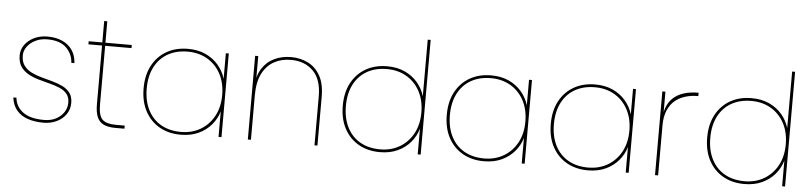

<svg xmlns="http://www.w3.org/2000/svg" viewBox="-44 -984 5217 1234"><g transform="rotate(5 2564.0 -366.5)"><path d="M259 7Q202 7 157.5 -8Q113 -23 85.5 -55.5Q58 -88 52 -138H72Q78 -80 125 -45.5Q172 -11 260 -11Q306 -11 338.5 -28.5Q371 -46 389 -74Q407 -102 407 -135Q407 -171 388.5 -192.5Q370 -214 340 -226.5Q310 -239 274 -248Q238 -257 202 -267.5Q166 -278 136 -295Q106 -312 87.5 -339.5Q69 -367 69 -412Q69 -448 91 -479Q113 -510 151 -528.5Q189 -547 238 -547Q292 -547 333 -528.5Q374 -510 397.5 -475.5Q421 -441 424 -392H404Q401 -449 360 -489Q319 -529 238 -529Q195 -529 161.5 -512.5Q128 -496 108.5 -469.5Q89 -443 89 -412Q89 -372 107.5 -347Q126 -322 156 -307Q186 -292 221.5 -282.5Q257 -273 293 -263Q329 -253 359 -238.5Q389 -224 407.5 -199.5Q426 -175 426 -135Q426 -94 404 -62Q382 -30 344 -11.5Q306 7 259 7Z M591 -142V-678H611V-142Q611 -69 637 -44.5Q663 -20 724 -20H781V0H722Q676 0 647 -13.5Q618 -27 604.5 -58.5Q591 -90 591 -142ZM781 -520H503V-540H781Z M881 -270Q881 -356 914.5 -418Q948 -480 1007 -513.5Q1066 -547 1144 -547Q1209 -547 1258.5 -524Q1308 -501 1341 -462Q1374 -423 1388 -375V-540H1407V0H1388V-165Q1374 -117 1341 -78Q1308 -39 1258.5 -16Q1209 7 1144 7Q1066 7 1007 -26.5Q948 -60 914.5 -122Q881 -184 881 -270ZM1388 -270Q1388 -348 1356.5 -406.5Q1325 -465 1270 -497Q1215 -529 1144 -529Q1070 -529 1015.5 -498Q961 -467 931 -409Q901 -351 901 -270Q901 -190 931 -131.5Q961 -73 1015.5 -42Q1070 -11 1144 -11Q1215 -11 1270 -43.5Q1325 -76 1356.5 -134Q1388 -192 1388 -270Z M1577 0V-540H1597V0ZM2007 0V-317Q2007 -425 1952.5 -479.5Q1898 -534 1809 -534Q1748 -534 1700 -507.5Q1652 -481 1624.5 -426.5Q1597 -372 1597 -287L1589 -340Q1592 -412 1622 -459Q1652 -506 1701 -529Q1750 -552 1809 -552Q1868 -552 1917.5 -527.5Q1967 -503 1996.5 -451Q2026 -399 2026 -315V0Z M2166 -270Q2166 -356 2199.5 -418Q2233 -480 2292 -513.5Q2351 -547 2429 -547Q2494 -547 2543.5 -524Q2593 -501 2626 -462Q2659 -423 2673 -375V-740H2692V0H2673V-166Q2659 -117 2626 -78Q2593 -39 2543.5 -16Q2494 7 2429 7Q2351 7 2292 -26.5Q2233 -60 2199.5 -122Q2166 -184 2166 -270ZM2673 -270Q2673 -348 2641.5 -406.5Q2610 -465 2555 -497Q2500 -529 2429 -529Q2355 -529 2300.5 -498Q2246 -467 2216 -409Q2186 -351 2186 -270Q2186 -190 2216 -131.5Q2246 -73 2300.5 -42Q2355 -11 2429 -11Q2500 -11 2555 -43.5Q2610 -76 2641.5 -134Q2673 -192 2673 -270Z M2837 -270Q2837 -356 2870.5 -418Q2904 -480 2963 -513.5Q3022 -547 3100 -547Q3165 -547 3214.5 -524Q3264 -501 3297 -462Q3330 -423 3344 -375V-540H3363V0H3344V-165Q3330 -117 3297 -78Q3264 -39 3214.5 -16Q3165 7 3100 7Q3022 7 2963 -26.5Q2904 -60 2870.5 -122Q2837 -184 2837 -270ZM3344 -270Q3344 -348 3312.5 -406.5Q3281 -465 3226 -497Q3171 -529 3100 -529Q3026 -529 2971.5 -498Q2917 -467 2887 -409Q2857 -351 2857 -270Q2857 -190 2887 -131.5Q2917 -73 2971.5 -42Q3026 -11 3100 -11Q3171 -11 3226 -43.5Q3281 -76 3312.5 -134Q3344 -192 3344 -270Z M3508 -270Q3508 -356 3541.5 -418Q3575 -480 3634 -513.5Q3693 -547 3771 -547Q3836 -547 3885.5 -524Q3935 -501 3968 -462Q4001 -423 4015 -375V-540H4034V0H4015V-165Q4001 -117 3968 -78Q3935 -39 3885.5 -16Q3836 7 3771 7Q3693 7 3634 -26.5Q3575 -60 3541.5 -122Q3508 -184 3508 -270ZM4015 -270Q4015 -348 3983.5 -406.5Q3952 -465 3897 -497Q3842 -529 3771 -529Q3697 -529 3642.5 -498Q3588 -467 3558 -409Q3528 -351 3528 -270Q3528 -190 3558 -131.5Q3588 -73 3642.5 -42Q3697 -11 3771 -11Q3842 -11 3897 -43.5Q3952 -76 3983.5 -134Q4015 -192 4015 -270Z M4224 -321 4217 -341Q4217 -393 4230.5 -432.5Q4244 -472 4271.5 -498.5Q4299 -525 4340.5 -538.5Q4382 -552 4437 -552V-530H4428Q4392 -530 4355.5 -519.5Q4319 -509 4289.5 -485.5Q4260 -462 4242 -421.5Q4224 -381 4224 -321ZM4204 0V-540H4224V0Z M4517 -270Q4517 -356 4550.5 -418Q4584 -480 4643 -513.5Q4702 -547 4780 -547Q4845 -547 4894.5 -524Q4944 -501 4977 -462Q5010 -423 5024 -375V-740H5043V0H5024V-166Q5010 -117 4977 -78Q4944 -39 4894.5 -16Q4845 7 4780 7Q4702 7 4643 -26.5Q4584 -60 4550.5 -122Q4517 -184 4517 -270ZM5024 -270Q5024 -348 4992.5 -406.5Q4961 -465 4906 -497Q4851 -529 4780 -529Q4706 -529 4651.5 -498Q4597 -467 4567 -409Q4537 -351 4537 -270Q4537 -190 4567 -131.5Q4597 -73 4651.5 -42Q4706 -11 4780 -11Q4851 -11 4906 -43.5Q4961 -76 4992.5 -134Q5024 -192 5024 -270Z"/></g></svg>

Font: Poppins Devanagari Thin
Style: Regular
Weight: 100
Designer: Ninad Kale (Devanagari), Jonny Pinhorn (Latin)
Foundry: Indian Type Foundry
Version: 4.005